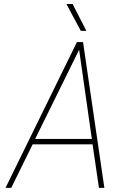

<svg xmlns="http://www.w3.org/2000/svg" viewBox="-20 -916 627 936"><path d="M431.2 -212.4H139.2L34.7 0H6.8L355 -710.9H384.8L488.8 0H462.4ZM151.4 -238.8H427.7L365.7 -673.3ZM400.9 -765.6H374L303.7 -896.5H334Z"/></svg>

Font: Roboto Mono Thin
Style: Italic
Weight: 250
Designer: Google
Version: Version 2.000985; 2015; ttfautohint (v1.3)